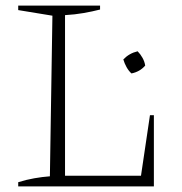

<svg xmlns="http://www.w3.org/2000/svg" viewBox="-20 -665 648 685"><path d="M515 -254H529V0H45V-15Q74 -24 102.5 -29Q131 -34 158 -36L167 -609L45 -629V-645H337V-631Q310 -624 278.5 -618.5Q247 -613 212 -611V-38H483ZM449 -403Q439 -412 431.5 -425.5Q424 -439 420 -453Q441 -475 471 -482Q481 -472 488.5 -458.5Q496 -445 498 -431Q479 -409 449 -403Z"/></svg>

Font: Piazzolla ExtraLight
Style: Regular
Weight: 200
Designer: Juan Pablo del Peral
Foundry: Huerta Tipografica
Version: Version 1.330